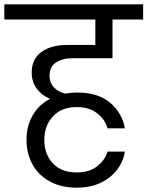

<svg xmlns="http://www.w3.org/2000/svg" viewBox="-47 -760 679 884"><path d="M288 -492Q241 -492 211 -472.5Q181 -453 181 -411Q181 -380 200 -359Q219 -338 252 -329Q280 -334 308 -334Q405 -334 460.5 -286.5Q516 -239 528 -169H448Q438 -208 401.5 -237.5Q365 -267 306 -267Q236 -267 196.5 -224Q157 -181 157 -116Q157 -50 196.5 -8Q236 34 306 34Q364 34 400.5 5.5Q437 -23 448 -62H528Q521 -17 492.5 21Q464 59 416.5 81.5Q369 104 306 104Q234 104 181.5 75Q129 46 102 -4Q75 -54 75 -117Q75 -180 103.5 -229Q132 -278 183 -305Q145 -321 122 -352Q99 -383 99 -426Q99 -488 143.5 -520.5Q188 -553 261 -553H392V-670H-27V-740H612V-670H471V-492Z"/></svg>

Font: A Bank Premium Regular
Style: Regular
Weight: 400
Designer: Ninad Kale (Devanagari), Jonny Pinhorn (Latin), Htun Naung (Myanmar)
Foundry: Indian Type Foundry
Version: 4.004